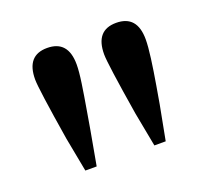

<svg xmlns="http://www.w3.org/2000/svg" viewBox="-72 -898 552 513"><g transform="rotate(-20 204.0 -641.5)"><path d="M106.4 -813.5Q166 -813.5 166 -745.1Q166 -725.6 161.1 -692.4Q156.2 -659.2 149.4 -620.1Q142.6 -581.1 140.6 -568.4L123 -470.7H90.8L72.3 -568.4Q47.9 -718.8 47.9 -745.1Q47.9 -813.5 106.4 -813.5ZM302.7 -813.5Q362.3 -813.5 362.3 -745.1Q362.3 -725.6 357.9 -692.4Q353.5 -659.2 346.7 -619.6Q339.8 -580.1 337.9 -568.4L319.3 -470.7H287.1L268.6 -568.4Q244.1 -718.8 244.1 -745.1Q244.1 -813.5 302.7 -813.5Z"/></g></svg>

Font: Bpmf Zihi Serif SemiBold
Style: SemiBold
Weight: 600
Foundry: But Ko
Version: Version 1.320